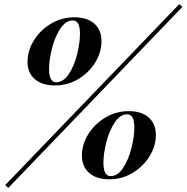

<svg xmlns="http://www.w3.org/2000/svg" viewBox="-20 -844 893 919"><path d="M623 -233.9Q623 -296.9 588.9 -296.9Q554.7 -296.9 528.8 -257.6Q502.9 -218.3 489 -163.3Q475.1 -108.4 475.1 -64.9Q475.1 -1 509.3 -1Q543.5 -1 569.3 -40.3Q595.2 -79.6 609.1 -134.8Q623 -189.9 623 -233.9ZM483.4 -280.8Q535.2 -312 596.7 -312Q658.2 -312 692.1 -281.2Q726.1 -250.5 726.1 -198.2Q726.1 -146 696.5 -97.2Q667 -48.3 615.7 -17.1Q564.5 14.2 502.9 14.2Q441.4 14.2 406.7 -16.4Q372.1 -46.9 372.1 -99.6Q372.1 -152.3 401.9 -200.9Q431.6 -249.5 483.4 -280.8ZM362.8 -683.1Q362.8 -746.1 328.6 -746.1Q294.4 -746.1 268.6 -706.8Q242.7 -667.5 228.8 -612.3Q214.8 -557.1 214.8 -514.2Q214.8 -450.2 249 -450.2Q283.2 -450.2 309.3 -489.5Q335.4 -528.8 349.1 -584Q362.8 -639.2 362.8 -683.1ZM222.9 -730Q274.4 -761.2 335.9 -761.2Q397.5 -761.2 431.6 -730.7Q465.8 -700.2 465.8 -647.5Q465.8 -594.7 436.5 -546.1Q407.2 -497.6 356 -466.3Q304.7 -435.1 243.2 -435.1Q181.6 -435.1 146.7 -465.1Q111.8 -495.1 111.8 -547.9Q111.8 -600.6 141.6 -649.7Q171.4 -698.7 222.9 -730ZM4.9 42 837.9 -824.2 853 -811 20 55.2Z"/></svg>

Font: PlayfairDisplay-BoldItalic
Style: Bold Italic
Weight: 700
Italic angle: -14.9847°
Designer: Claus Eggers Sørensen
Foundry: Claus Eggers Sørensen
Version: Version 1.002;PS 001.002;hotconv 1.0.70;makeotf.lib2.5.58329